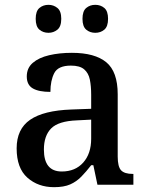

<svg xmlns="http://www.w3.org/2000/svg" viewBox="-20 -766 613 796"><path d="M204 10Q138 10 93.5 -29.5Q49 -69 49 -151Q49 -231 105 -269.5Q161 -308 276 -312L358 -315V-373Q358 -409 352.5 -436Q347 -463 329 -478.5Q311 -494 274 -494Q221 -494 205 -463Q189 -432 189 -385Q141 -385 116 -399.5Q91 -414 91 -449Q91 -484 116 -505.5Q141 -527 183.5 -537Q226 -547 278 -547Q373 -547 420.5 -508Q468 -469 468 -375V-117Q468 -75 482 -60Q496 -45 530 -45H533V0H384L367 -81H358Q337 -54 317 -33.5Q297 -13 271 -1.5Q245 10 204 10ZM236 -55Q292 -55 325 -92Q358 -129 358 -191V-270L299 -267Q222 -264 192 -233.5Q162 -203 162 -146Q162 -55 236 -55ZM375 -630Q353 -630 337.5 -643Q322 -656 322 -688Q322 -720 337.5 -733Q353 -746 375 -746Q397 -746 412.5 -733Q428 -720 428 -688Q428 -656 412.5 -643Q397 -630 375 -630ZM181 -630Q159 -630 143.5 -643Q128 -656 128 -688Q128 -720 143.5 -733Q159 -746 181 -746Q202 -746 218 -733Q234 -720 234 -688Q234 -656 218 -643Q202 -630 181 -630Z"/></svg>

Font: Noto Serif Bengali Medium
Style: Regular
Weight: 500
Designer: Juan Bruce, Universal Thirst, Indian Type Foundry and the Monotype Design Team.
Foundry: Monotype Imaging Inc.
Version: Version 2.003; ttfautohint (v1.8.4.7-5d5b)